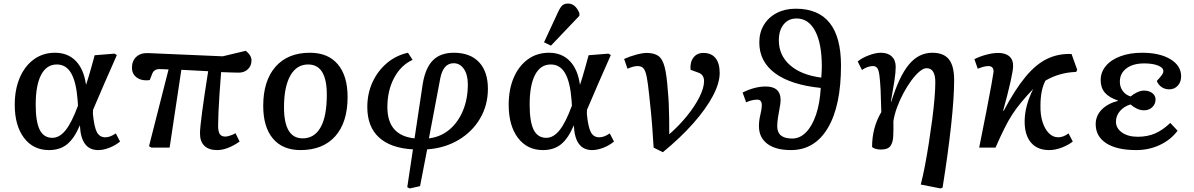

<svg xmlns="http://www.w3.org/2000/svg" viewBox="-20 -831 6723 1081"><path d="M256 14Q167 14 115 -55Q63 -124 63 -241Q63 -328 91.5 -394Q120 -460 171 -497Q222 -534 290 -534Q362 -534 407 -487.5Q452 -441 464 -355H465Q473 -379 479.5 -401Q486 -423 494 -451Q502 -479 513 -520L625 -529L638 -521Q604 -445 568 -362Q532 -279 504 -213L503 -191Q510 -116 525.5 -87Q541 -58 573 -58Q601 -58 632 -80L656 -34Q629 -12 595.5 1Q562 14 533 14Q436 14 430 -124H429Q398 -51 357.5 -18.5Q317 14 256 14ZM275 -55Q315 -55 349.5 -98Q384 -141 419 -236L417 -268Q409 -370 380.5 -419Q352 -468 300 -468Q242 -468 211.5 -409.5Q181 -351 181 -242Q181 -146 203.5 -100.5Q226 -55 275 -55Z M1202 14Q1156 14 1131 -10Q1106 -34 1106 -79Q1106 -111 1118 -201Q1130 -291 1152 -430Q1115 -432 1077 -434Q1039 -436 1001 -438L935 0H832L819 -8L929 -440Q913 -441 899 -441.5Q885 -442 877 -442Q846 -442 836 -413L823 -380Q780 -374 751.5 -393.5Q723 -413 723 -450Q723 -489 748 -511.5Q773 -534 815 -532L1234 -514L1364 -545Q1396 -519 1396 -491Q1396 -461 1376 -441.5Q1356 -422 1324 -422Q1309 -422 1280.5 -423Q1252 -424 1225 -425Q1220 -364 1216 -305Q1212 -246 1210 -198.5Q1208 -151 1208 -124Q1208 -90 1217.5 -76Q1227 -62 1249 -62Q1259 -62 1277 -68Q1295 -74 1306 -81L1329 -34Q1260 14 1202 14Z M1672 14Q1571 14 1516.5 -51Q1462 -116 1462 -235Q1462 -376 1531 -455Q1600 -534 1725 -534Q1827 -534 1882 -469Q1937 -404 1937 -285Q1937 -142 1867.5 -64Q1798 14 1672 14ZM1684 -52Q1750 -52 1785 -114Q1820 -176 1820 -298Q1820 -468 1715 -468Q1650 -468 1614.5 -405Q1579 -342 1579 -227Q1579 -52 1684 -52Z M2287 230 2273 223 2305 10Q2179 3 2113.5 -57.5Q2048 -118 2048 -228Q2048 -304 2077 -367.5Q2106 -431 2157.5 -475Q2209 -519 2277 -534L2303 -494Q2237 -464 2199 -392.5Q2161 -321 2161 -228Q2161 -68 2314 -52L2360 -358Q2375 -449 2417.5 -491.5Q2460 -534 2535 -534Q2627 -534 2677 -481Q2727 -428 2727 -331Q2727 -239 2683 -164Q2639 -89 2561.5 -43Q2484 3 2385 10L2345 217ZM2395 -52Q2461 -60 2510 -101Q2559 -142 2586.5 -208Q2614 -274 2614 -356Q2614 -410 2592 -442.5Q2570 -475 2534 -475Q2476 -475 2459 -391Z M3037 14Q2948 14 2896 -55Q2844 -124 2844 -241Q2844 -328 2872.5 -394Q2901 -460 2952 -497Q3003 -534 3071 -534Q3143 -534 3188 -487.5Q3233 -441 3245 -355H3246Q3254 -379 3260.5 -401Q3267 -423 3275 -451Q3283 -479 3294 -520L3406 -529L3419 -521Q3385 -445 3349 -362Q3313 -279 3285 -213L3284 -191Q3291 -116 3306.5 -87Q3322 -58 3354 -58Q3382 -58 3413 -80L3437 -34Q3410 -12 3376.5 1Q3343 14 3314 14Q3217 14 3211 -124H3210Q3179 -51 3138.5 -18.5Q3098 14 3037 14ZM3056 -55Q3096 -55 3130.5 -98Q3165 -141 3200 -236L3198 -268Q3190 -370 3161.5 -419Q3133 -468 3081 -468Q3023 -468 2992.5 -409.5Q2962 -351 2962 -242Q2962 -146 2984.5 -100.5Q3007 -55 3056 -55ZM3082 -574 3043 -593 3122 -763Q3135 -791 3146.5 -801Q3158 -811 3178 -811Q3220 -811 3242 -757V-742Z M3712 26 3660 0Q3657 -40 3655.5 -69Q3654 -98 3651.5 -127Q3649 -156 3645.5 -195.5Q3642 -235 3635 -296Q3628 -364 3621 -399Q3614 -434 3602.5 -446.5Q3591 -459 3571 -459Q3546 -459 3513 -444L3494 -499Q3524 -513 3561 -523Q3598 -533 3621 -533Q3662 -533 3686 -516.5Q3710 -500 3722 -454Q3734 -408 3740 -320Q3743 -293 3745 -252.5Q3747 -212 3747.5 -166Q3748 -120 3748 -75Q3804 -124 3848.5 -179Q3893 -234 3918.5 -285.5Q3944 -337 3944 -374Q3944 -411 3912 -422L3868 -438Q3864 -480 3884 -506.5Q3904 -533 3940 -533Q3985 -533 4008.5 -504Q4032 -475 4032 -420Q4032 -363 3993.5 -290.5Q3955 -218 3883.5 -137Q3812 -56 3712 26Z M4433 14Q4347 14 4300 -21.5Q4253 -57 4253 -121Q4253 -152 4261 -185Q4269 -218 4269 -236Q4270 -270 4244 -270Q4214 -270 4181 -255L4161 -310Q4229 -344 4291 -344Q4375 -344 4375 -268Q4375 -251 4370 -225.5Q4365 -200 4360.5 -171.5Q4356 -143 4356 -120Q4356 -51 4440 -51Q4484 -51 4518.5 -86.5Q4553 -122 4574.5 -185.5Q4596 -249 4601 -336Q4433 -353 4344 -418.5Q4255 -484 4255 -592Q4255 -648 4281 -691Q4307 -734 4353.5 -758Q4400 -782 4460 -782Q4715 -782 4715 -462Q4715 -235 4641 -110.5Q4567 14 4433 14ZM4604 -394Q4607 -433 4607 -457Q4607 -586 4569.5 -656.5Q4532 -727 4465 -727Q4419 -727 4392 -693.5Q4365 -660 4365 -604Q4365 -520 4427.5 -464.5Q4490 -409 4604 -394Z M5276 230 5164 208Q5176 163 5187.5 102.5Q5199 42 5209.5 -25Q5220 -92 5228.5 -157Q5237 -222 5241.5 -277Q5246 -332 5246 -368Q5246 -447 5197 -447Q5179 -447 5156.5 -428Q5134 -409 5110.5 -377Q5087 -345 5066 -305.5Q5045 -266 5030 -225Q5015 -184 5010 -148Q5011 -98 5009 -62.5Q5007 -27 4992.5 -8Q4978 11 4939 11Q4922 11 4908 6.5Q4894 2 4890 -4Q4890 -113 4942 -200Q4940 -249 4939.5 -277Q4939 -305 4938 -326Q4935 -380 4931 -409Q4927 -438 4918.5 -448.5Q4910 -459 4895 -459Q4865 -459 4833 -437L4809 -485Q4833 -505 4871.5 -519.5Q4910 -534 4939 -534Q4979 -534 5001 -513Q5023 -492 5023 -455Q5023 -424 5016 -378Q5009 -332 4996 -259L4998 -258Q5043 -403 5098 -468.5Q5153 -534 5229 -534Q5293 -534 5322.5 -497Q5352 -460 5352 -380Q5352 -282 5335 -125.5Q5318 31 5287 225Z M5887 14Q5820 14 5784 -29Q5748 -72 5749 -151Q5750 -235 5797 -330Q5759 -290 5731.5 -257Q5704 -224 5681 -189Q5658 -154 5635.5 -109Q5613 -64 5585 0H5493Q5516 -114 5534 -206.5Q5552 -299 5562.5 -357.5Q5573 -416 5574 -427Q5575 -459 5544 -459Q5522 -459 5485 -444L5466 -498Q5498 -514 5534.5 -523.5Q5571 -533 5600 -533Q5641 -533 5663 -513.5Q5685 -494 5684 -459Q5684 -436 5669.5 -371Q5655 -306 5628 -208L5631 -207Q5694 -326 5753 -397.5Q5812 -469 5875 -499.5Q5938 -530 6013 -527L6045 -438L6039 -426Q5944 -423 5866 -377Q5838 -324 5838 -236Q5837 -185 5849.5 -145Q5862 -105 5885 -81.5Q5908 -58 5938 -58Q5967 -58 5996 -80L6020 -34Q5996 -15 5959 -0.5Q5922 14 5887 14Z M6377 14Q6268 14 6208.5 -24.5Q6149 -63 6149 -132Q6149 -179 6182.5 -213.5Q6216 -248 6274 -263V-265Q6224 -282 6200.5 -309.5Q6177 -337 6177 -380Q6177 -425 6206.5 -460Q6236 -495 6289 -514.5Q6342 -534 6410 -534Q6510 -534 6570 -497.5Q6630 -461 6630 -401Q6630 -369 6611 -348.5Q6592 -328 6563 -328Q6539 -328 6520.5 -340.5Q6502 -353 6493 -375Q6515 -399 6522.5 -410Q6530 -421 6530 -430Q6530 -450 6500 -462Q6470 -474 6422 -474Q6359 -474 6322 -446Q6285 -418 6285 -371Q6285 -341 6301.5 -318.5Q6318 -296 6346 -288Q6362 -302 6382.5 -311.5Q6403 -321 6421 -321Q6449 -321 6467.5 -307Q6486 -293 6486 -271Q6486 -245 6467.5 -227.5Q6449 -210 6421 -210Q6401 -210 6381.5 -219Q6362 -228 6345 -243Q6308 -232 6285.5 -205.5Q6263 -179 6263 -146Q6263 -109 6297 -85Q6331 -61 6386 -61Q6440 -61 6483 -79.5Q6526 -98 6569 -139L6610 -95Q6572 -44 6510.5 -15Q6449 14 6377 14Z"/></svg>

Font: Literata 7pt Medium
Style: Italic
Weight: 500
Italic angle: -2°
Designer: Latin by Veronika Burian and Jose Scaglione. Greek by Irene Vlachou. Cyrillic by Vera Evstafieva
Foundry: TypeTogether
Version: Version 3.002